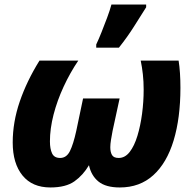

<svg xmlns="http://www.w3.org/2000/svg" viewBox="-20 -816 845 846"><path d="M202 10Q122 10 79 -43Q36 -96 36 -188Q36 -278 67 -368.5Q98 -459 154 -549H325Q289 -496 260.5 -434.5Q232 -373 216 -311Q200 -249 200 -193Q200 -160 209.5 -140Q219 -120 245 -120Q273 -120 288 -150Q303 -180 316 -239L346 -382H507L476 -239Q472 -218 469 -199.5Q466 -181 466 -167Q466 -146 473.5 -133Q481 -120 503 -120Q531 -120 551.5 -146.5Q572 -173 585.5 -217.5Q599 -262 606 -315Q613 -368 613 -421Q613 -457 609.5 -488.5Q606 -520 600 -549H767Q771 -524 773 -493.5Q775 -463 775 -429Q775 -296 745 -197Q715 -98 655.5 -44Q596 10 508 10Q446 10 414 -16Q382 -42 372 -88Q346 -44 308 -17Q270 10 202 10ZM404 -606V-620Q415 -643 427.5 -674.5Q440 -706 452 -738Q464 -770 471 -796H624V-784Q598 -743 570 -698.5Q542 -654 504 -606Z"/></svg>

Font: Noto Sans Disp ExtBd
Style: Italic
Weight: 800
Italic angle: -12°
Designer: Monotype Design Team
Foundry: Monotype Imaging Inc.
Version: Version 2.000;GOOG;noto-source:20170915:90ef993387c0